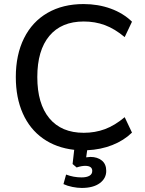

<svg xmlns="http://www.w3.org/2000/svg" viewBox="-20 -733 717 947"><path d="M410 8 405 43Q419 41 426 41Q460 41 482 58.5Q504 76 504 110Q504 147 472 170.5Q440 194 383 194Q362 194 337 189Q312 184 293 175L306 128Q343 142 382 142Q407 142 421 134Q435 126 435 110Q435 85 400 85Q382 85 358 93L338 76L346 6Q257 -4 192 -50Q127 -96 92.5 -173.5Q58 -251 58 -353Q58 -463 98.5 -544.5Q139 -626 214.5 -669.5Q290 -713 392 -713Q464 -713 526 -690.5Q588 -668 631 -626L595 -550Q546 -591 497.5 -609Q449 -627 393 -627Q283 -627 223.5 -556Q164 -485 164 -353Q164 -221 223.5 -149.5Q283 -78 393 -78Q449 -78 497.5 -96Q546 -114 595 -155L631 -79Q591 -40 534 -17.5Q477 5 410 8Z"/></svg>

Font: wassup Sans
Style: Medium
Weight: 600
Version: Version 2.001